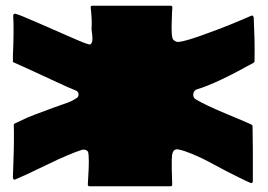

<svg xmlns="http://www.w3.org/2000/svg" viewBox="-20 -649 933 669"><path d="M861 -129Q861 -119 861 -73Q861 -27 861 -17Q861 -14 858 -12Q855 -10 852 -12Q840 -17 812 -31Q784 -45 770 -52Q758 -58 731.5 -72.5Q705 -87 687.5 -95.5Q670 -104 646 -114Q622 -124 603 -128Q586 -132 581 -115Q579 -110 578.5 -92.5Q578 -75 578.5 -57.5Q579 -40 579.5 -23.5Q580 -7 580 -6Q580 0 574 0H292Q286 0 286 -6Q286 -13 287 -25Q292 -99 287 -119Q286 -122 282.5 -124.5Q279 -127 274.5 -127.5Q270 -128 266 -127Q226 -115 142.5 -74.5Q59 -34 34 -24Q31 -22 28 -24Q25 -26 25 -29V-34V-35Q25 -38 26.5 -76Q28 -114 28.5 -154Q29 -194 28 -213Q28 -217 32 -219Q47 -226 77 -240Q86 -244 101 -249.5Q116 -255 132 -261Q148 -267 156 -270Q162 -272 172.5 -276Q183 -280 193.5 -283.5Q204 -287 215 -291Q226 -295 235 -300Q244 -305 249 -309Q255 -314 253.5 -322.5Q252 -331 243 -334Q218 -344 177.5 -363Q137 -382 95.5 -401Q54 -420 29 -431Q25 -432 25 -436V-455Q29 -543 26 -595Q26 -598 28.5 -600Q31 -602 34 -601Q47 -598 111 -570Q175 -542 232 -517Q289 -492 294 -494Q300 -497 301.5 -506.5Q303 -516 301 -530Q299 -544 299 -547Q301 -583 296 -622Q295 -629 302 -629H574Q581 -629 580.5 -622.5Q580 -616 579.5 -607.5Q579 -599 579 -592Q579 -585 578.5 -577Q578 -569 578 -562Q578 -555 578 -547Q578 -539 578.5 -531.5Q579 -524 581 -516Q582 -511 589 -506.5Q596 -502 603 -503Q625 -505 685 -526.5Q745 -548 786.5 -565Q828 -582 855 -594Q858 -596 860.5 -594Q863 -592 864 -589Q868 -508 867 -450Q867 -445 867 -435Q866 -432 863 -430Q732 -357 667 -338Q655 -334 653.5 -321.5Q652 -309 662 -303Q695 -283 769.5 -252Q844 -221 856 -215Q860 -213 860 -209Q861 -165 861 -129Z"/></svg>

Font: Cubao Free Wide
Style: Wide
Weight: 400
Designer: Aaron Amar
Version: Version 001.001